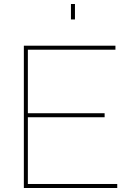

<svg xmlns="http://www.w3.org/2000/svg" viewBox="-20 -938 657 958"><path d="M565 -20V0H99V-710H556V-690H119V-373H502V-353H119V-20ZM334 -841V-918H354V-841Z"/></svg>

Font: Raleway Thin Thin
Style: Regular
Weight: 250
Version: Version 4.026